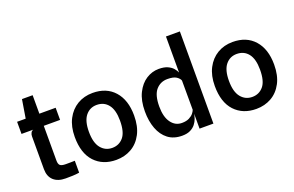

<svg xmlns="http://www.w3.org/2000/svg" viewBox="-95 -1147 2335 1523"><g transform="rotate(-20 1072.0 -385.0)"><path d="M242 8Q177 8 140.8 -25.2Q104.5 -58.5 104.5 -120.5V-397Q104.5 -413 111.5 -426Q118.5 -439 132 -443.5H33V-546H105.5L131 -702H221V-546H358.5V-443.5H221V-150Q221 -121 233.5 -109.5Q246 -98 281.5 -98Q304 -98 323 -98.2Q342 -98.5 357.5 -99V1.5Q331.5 6 300.5 7Q269.5 8 242 8Z M671 7.5Q557.5 7.5 489.5 -65.2Q421.5 -138 421.5 -276Q421.5 -363 454.2 -426Q487 -489 543.8 -522.8Q600.5 -556.5 673 -556.5Q789.5 -556.5 856 -481.5Q922.5 -406.5 922.5 -276Q922.5 -184 889.2 -120.8Q856 -57.5 799 -25Q742 7.5 671 7.5ZM673 -93Q730.5 -93 767 -136Q803.5 -179 803.5 -276Q803.5 -366 768 -411Q732.5 -456 671 -456Q613 -456 577 -411.5Q541 -367 541 -276Q541 -183.5 577.8 -138.2Q614.5 -93 673 -93Z M1227 6Q1156 6 1108.8 -30.2Q1061.5 -66.5 1037.5 -130.2Q1013.5 -194 1013.5 -276Q1013.5 -368 1044.8 -430.5Q1076 -493 1125.5 -524.5Q1175 -556 1231 -556Q1276 -556 1305 -543Q1334 -530 1350.2 -511Q1366.5 -492 1374 -474V-778H1491.5V0H1374.5V-124.5L1374 -123Q1371.5 -107 1364 -85.2Q1356.5 -63.5 1340.2 -42.5Q1324 -21.5 1296.5 -7.8Q1269 6 1227 6ZM1134 -273.5Q1134 -186 1168.8 -138Q1203.5 -90 1259.5 -90Q1297 -90 1321.2 -102.5Q1345.5 -115 1358 -131Q1370.5 -147 1374 -158L1374.5 -156.5L1374 -406.5V-406Q1367.5 -425 1343.5 -441Q1319.5 -457 1268.5 -457Q1210 -457 1172 -414Q1134 -371 1134 -273.5Z M1853 7.5Q1739.5 7.5 1671.5 -65.2Q1603.5 -138 1603.5 -276Q1603.5 -363 1636.2 -426Q1669 -489 1725.8 -522.8Q1782.5 -556.5 1855 -556.5Q1971.5 -556.5 2038 -481.5Q2104.5 -406.5 2104.5 -276Q2104.5 -184 2071.2 -120.8Q2038 -57.5 1981 -25Q1924 7.5 1853 7.5ZM1855 -93Q1912.5 -93 1949 -136Q1985.5 -179 1985.5 -276Q1985.5 -366 1950 -411Q1914.5 -456 1853 -456Q1795 -456 1759 -411.5Q1723 -367 1723 -276Q1723 -183.5 1759.8 -138.2Q1796.5 -93 1855 -93Z"/></g></svg>

Font: Spline Sans Medium
Style: Regular
Weight: 500
Designer: Eben Sorkin, Mirko Velimirovic
Foundry: Sorkin Type
Version: Version 1.000; ttfautohint (v1.8.3)